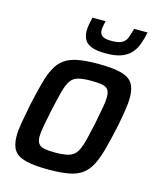

<svg xmlns="http://www.w3.org/2000/svg" viewBox="-109 -792 722 878"><g transform="rotate(15 251.5 -353.5)"><path d="M205 8Q136 8 96.5 -2Q57 -12 40.5 -36Q24 -60 24 -102Q24 -130 30.5 -167.5Q37 -205 47 -255Q61 -319 73 -364Q85 -409 101 -439Q117 -469 142 -486.5Q167 -504 205 -511Q243 -518 299 -518Q368 -518 407 -508Q446 -498 462.5 -474Q479 -450 479 -407Q479 -379 473 -341.5Q467 -304 457 -255Q443 -191 430.5 -146Q418 -101 402 -71Q386 -41 361.5 -23.5Q337 -6 299 1Q261 8 205 8ZM214 -75Q245 -75 265.5 -79Q286 -83 299.5 -93Q313 -103 322 -123Q331 -143 339 -175.5Q347 -208 357 -255Q366 -300 371.5 -331Q377 -362 377 -382Q377 -404 369 -415.5Q361 -427 342 -431Q323 -435 290 -435Q251 -435 228 -429Q205 -423 192 -404.5Q179 -386 169.5 -350.5Q160 -315 147 -255Q138 -210 132 -179Q126 -148 126 -128Q126 -106 134.5 -94.5Q143 -83 162 -79Q181 -75 214 -75ZM320 -573Q276 -573 252 -582.5Q228 -592 218.5 -609.5Q209 -627 209 -650Q209 -665 212 -681.5Q215 -698 219 -715H281Q279 -702 276.5 -691.5Q274 -681 274 -672Q274 -654 286 -644.5Q298 -635 330 -635Q363 -635 379.5 -644Q396 -653 403 -671.5Q410 -690 416 -715H480Q474 -684 464.5 -658Q455 -632 438 -613Q421 -594 392.5 -583.5Q364 -573 320 -573Z"/></g></svg>

Font: Saira SemiCondensed Medium
Style: Italic
Weight: 500
Width: 4
Italic angle: -12°
Designer: Hector Gatti with collaboration of the Omnibus-Type team
Foundry: Omnibus-Type
Version: Version 1.101